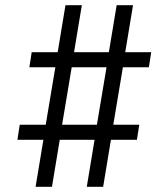

<svg xmlns="http://www.w3.org/2000/svg" viewBox="-20 -737 640 739"><path d="M117 -18 147 -199H47L56 -257H156L193 -478H93L102 -536H202L232 -717H295L265 -536H399L429 -717H492L462 -536H562L553 -478H453L416 -257H516L507 -199H407L377 -18H314L344 -199H210L180 -18ZM353 -257 390 -478H256L219 -257Z"/></svg>

Font: Iosevka HT Light Extended
Style: Italic
Weight: 300
Width: 7
Italic angle: -9°
Monospace: yes
Designer: Belleve Invis
Foundry: Belleve Invis
Version: Version 32.3.0; ttfautohint (v1.8.4)